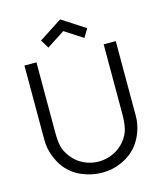

<svg xmlns="http://www.w3.org/2000/svg" viewBox="-139 -1071 1010 1189"><g transform="rotate(-15 365.5 -477.0)"><path d="M245 -819 212.5 -873 360.5 -969 508.5 -873 476 -819 360.5 -894ZM658.5 -270Q658.5 -246 654.2 -221.5Q650 -197 641.8 -173.5Q633.5 -150 621.8 -128Q610 -106 595 -87.5Q555 -38.5 495 -11.5Q435.5 15.5 370 15.5Q301.5 15.5 239.5 -11Q178 -37 137.5 -87.5Q108.5 -124 90.5 -173.5Q73 -223.5 73 -270V-750H150V-306Q150 -245.5 158 -211.5Q166 -176 197 -136.5Q226 -99 271 -77.5Q316.5 -56.5 365.5 -56.5Q415 -56.5 459.8 -77.8Q504.5 -99 534.5 -136.5Q564 -174 572 -210.5Q581 -247 581 -306V-750H658.5Z"/></g></svg>

Font: Russisch Sans
Style: Regular
Weight: 400
Designer: Michael Sharanda (font) & Cristiano Sobral (main changes)
Foundry: Michael Sharanda
Version: Version 2.00;October 25, 2020;FontCreator 13.0.0.2681 64-bit